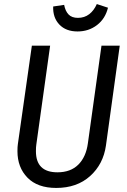

<svg xmlns="http://www.w3.org/2000/svg" viewBox="-20 -914 628 946"><path d="M502 -197Q489 -105 424 -46.5Q359 12 257 12Q165 12 115.5 -38.5Q66 -89 66 -169Q66 -192 68 -204L137 -689H227L159 -202Q157 -190 157 -169Q157 -65 263 -65Q328 -65 366 -103Q404 -141 413 -208L480 -689H570ZM242 -882 296 -890Q302 -859 318 -842.5Q334 -826 364 -826Q396 -826 419.5 -844Q443 -862 457 -894L512 -876Q499 -822 458 -790.5Q417 -759 362 -759Q305 -759 272.5 -793Q240 -827 242 -882Z"/></svg>

Font: Fira Sans Condensed
Style: Italic
Weight: 400
Width: 3
Italic angle: -8°
Designer: bBox Type GmbH & Carrois Corporate GbR & Edenspiekermann AG
Foundry: bBox Type GmbH & Carrois Corporate GbR & Edenspiekermann AG
Version: Version 4.301